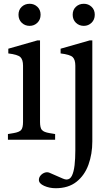

<svg xmlns="http://www.w3.org/2000/svg" viewBox="-20 -740 583 1017"><path d="M22 0V-30L52 -35Q82 -40 92 -51.5Q102 -63 102 -94V-392Q102 -424 88 -437.5Q74 -451 24 -457V-482L178 -526H192V-94Q192 -63 202 -51.5Q212 -40 242 -35L272 -30V0ZM137 -603Q112 -603 95 -619.5Q78 -636 78 -662Q78 -688 95 -704Q112 -720 137 -720Q161 -720 178 -704Q195 -688 195 -662Q195 -636 178 -619.5Q161 -603 137 -603ZM275 257Q242 257 214 244.5Q186 232 186 213Q186 200 195 189.5Q204 179 217 174.5Q230 170 242 175L313 206Q318 208 323 209.5Q328 211 332 211Q351 211 361 190.5Q371 170 375 135Q379 100 379 56V-392Q379 -424 365 -437.5Q351 -451 301 -457V-482L455 -526H469V9Q469 76 448.5 132.5Q428 189 385 223Q342 257 275 257ZM424 -603Q399 -603 382 -619.5Q365 -636 365 -662Q365 -688 382 -704Q399 -720 424 -720Q448 -720 465 -704Q482 -688 482 -662Q482 -636 465 -619.5Q448 -603 424 -603Z"/></svg>

Font: Hedvig Letters Serif 24pt 24pt
Style: Regular
Weight: 400
Version: Version 1.000